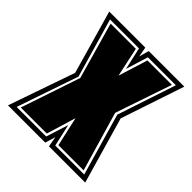

<svg xmlns="http://www.w3.org/2000/svg" viewBox="-147 -592 689 689"><g transform="rotate(45 198.0 -247.5)"><path d="M-2 0 86 -253 17 -495H200L207 -457Q214 -482 215.5 -488Q217 -494 218 -495H398L317 -253L390 0H206L199 -40L187 0ZM24 -18H174L201 -103L220 -18H367L299 -254L373 -477H231L205 -392L186 -477H39L104 -252ZM36 -27 112 -253 51 -468H179L203 -356L238 -468H362L289 -253L355 -27H227L202 -139L168 -27Z"/></g></svg>

Font: Alumni Sans Collegiate One
Style: Regular
Weight: 400
Designer: Robert E. Leuschke
Foundry: Robert E. Leuschke
Version: Version 1.100